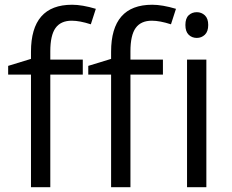

<svg xmlns="http://www.w3.org/2000/svg" viewBox="-20 -785 972 805"><path d="M663.1 -472.2H526.9V0H445.8V-472.2H350.1V-508.8L445.8 -538.1V-567.9Q445.8 -765.1 618.2 -765.1Q660.6 -765.1 717.8 -748L696.8 -683.1Q649.9 -698.2 616.7 -698.2Q570.8 -698.2 548.8 -667.7Q526.9 -637.2 526.9 -569.8V-535.2H663.1ZM327.1 -472.2H190.9V0H109.9V-472.2H14.2V-508.8L109.9 -538.1V-567.9Q109.9 -765.1 282.2 -765.1Q324.7 -765.1 381.8 -748L360.8 -683.1Q314 -698.2 280.8 -698.2Q234.9 -698.2 212.9 -667.7Q190.9 -637.2 190.9 -569.8V-535.2H327.1ZM845.2 0H764.2V-535.2H845.2ZM757.3 -680.2Q757.3 -708 771 -720.9Q784.7 -733.9 805.2 -733.9Q824.7 -733.9 838.9 -720.7Q853 -707.5 853 -680.2Q853 -652.8 838.9 -639.4Q824.7 -626 805.2 -626Q784.7 -626 771 -639.4Q757.3 -652.8 757.3 -680.2Z"/></svg>

Font: f01836669
Style: Regular
Weight: 400
Foundry: Ascender Corporation
Version: Version 1.10